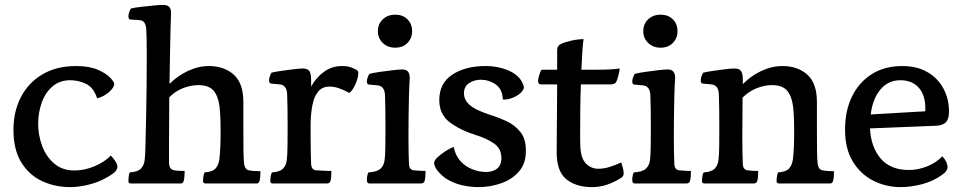

<svg xmlns="http://www.w3.org/2000/svg" viewBox="-20 -830 3940 785"><path d="M267 -65Q204 -65 151 -90Q98 -115 66.5 -167Q35 -219 35 -299Q35 -374 65.5 -433Q96 -492 153.5 -526Q211 -560 291 -560Q345 -560 379.5 -545Q414 -530 430.5 -512.5Q447 -495 447 -487Q447 -477 436.5 -464.5Q426 -452 410 -442Q394 -432 377 -428Q363 -472 332 -487Q301 -502 267 -502Q224 -502 194.5 -476.5Q165 -451 150.5 -410Q136 -369 136 -324Q136 -277 152.5 -233Q169 -189 202 -161Q235 -133 284 -133Q326 -133 367 -150.5Q408 -168 433 -194Q443 -184 451.5 -171Q460 -158 460 -148Q460 -133 440 -119Q400 -91 354 -78Q308 -65 267 -65Z M515 -80Q505 -80 505 -90Q505 -94 506 -106.5Q507 -119 511 -125Q543 -127 556.5 -141Q570 -155 572 -180Q574 -199 575 -247Q576 -295 577.5 -357.5Q579 -420 579.5 -485Q580 -550 580 -603Q580 -641 579.5 -669.5Q579 -698 578 -710Q577 -727 570.5 -737Q564 -747 548 -748L515 -750Q505 -750 505 -763Q505 -777 515 -795Q530 -799 556.5 -802Q583 -805 608.5 -807.5Q634 -810 646 -810Q666 -810 673.5 -800Q681 -790 679 -765Q678 -745 677 -703Q676 -661 675 -604.5Q674 -548 673 -487Q706 -520 748.5 -540Q791 -560 834 -560Q896 -560 935.5 -525Q975 -490 975 -413V-292Q975 -244 975.5 -210.5Q976 -177 978 -160Q981 -138 996 -134Q1014 -130 1045 -130Q1045 -104 1041 -90Q1038 -80 1030 -80H820Q810 -80 810 -90Q810 -94 811 -104.5Q812 -115 816 -125Q848 -127 861 -141Q874 -155 877 -180Q882 -222 882 -292Q882 -312 881.5 -331Q881 -350 880 -367Q877 -426 857.5 -454Q838 -482 792 -482Q760 -482 728 -469.5Q696 -457 672 -432Q672 -380 671.5 -331.5Q671 -283 671 -243V-170Q671 -151 676.5 -143Q682 -135 696 -133Q712 -131 735 -131Q735 -104 731 -90Q728 -80 720 -80Z M1095 -80Q1085 -80 1085 -90Q1085 -97 1086.5 -108Q1088 -119 1092 -125Q1124 -127 1137.5 -141Q1151 -155 1153 -180Q1155 -197 1155.5 -234.5Q1156 -272 1156 -311Q1156 -350 1155.5 -387Q1155 -424 1154 -446Q1152 -482 1124 -485L1090 -488Q1080 -489 1080 -501Q1080 -515 1090 -533Q1107 -537 1132 -540.5Q1157 -544 1181 -547Q1205 -550 1217 -550Q1237 -550 1244.5 -540Q1252 -530 1252 -505Q1252 -492 1252 -476Q1274 -515 1306 -537.5Q1338 -560 1377 -560Q1400 -560 1414 -555Q1428 -550 1438 -544Q1445 -540 1445 -532Q1445 -513 1433.5 -486.5Q1422 -460 1408 -450Q1362 -476 1328 -476Q1298 -476 1281.5 -456.5Q1265 -437 1258 -403.5Q1251 -370 1250 -328Q1250 -315 1250 -301.5Q1250 -288 1250 -275Q1250 -245 1250.5 -214.5Q1251 -184 1252 -159Q1253 -146 1258 -140.5Q1263 -135 1269 -134Q1285 -133 1303.5 -132Q1322 -131 1335 -131Q1335 -121 1334 -108Q1333 -95 1331 -90Q1328 -80 1317 -80Z M1490 -80Q1480 -80 1480 -94Q1480 -111 1486 -125Q1522 -127 1536.5 -141Q1551 -155 1553 -180Q1555 -197 1555.5 -232Q1556 -267 1556 -306Q1556 -345 1555.5 -382.5Q1555 -420 1554 -442Q1552 -478 1524 -481L1490 -484Q1480 -484 1480 -497Q1480 -510 1490 -528Q1505 -532 1532.5 -536Q1560 -540 1586.5 -543Q1613 -546 1625 -546Q1658 -546 1655 -506Q1653 -477 1652 -437.5Q1651 -398 1650.5 -354.5Q1650 -311 1650 -270Q1650 -240 1650.5 -212Q1651 -184 1652 -159Q1653 -146 1658 -140.5Q1663 -135 1669 -134Q1678 -133 1692.5 -132Q1707 -131 1720 -131Q1720 -104 1716 -90Q1713 -80 1702 -80ZM1596 -635Q1565 -635 1545 -654.5Q1525 -674 1525 -702Q1525 -732 1545 -751Q1565 -770 1596 -770Q1627 -770 1646 -751Q1665 -732 1665 -702Q1665 -674 1646 -654.5Q1627 -635 1596 -635Z M1936 -65Q1901 -65 1866 -73.5Q1831 -82 1802 -101Q1784 -114 1769.5 -131.5Q1755 -149 1755 -164Q1755 -174 1769.5 -187.5Q1784 -201 1803 -213Q1822 -225 1835 -229Q1842 -194 1862.5 -171.5Q1883 -149 1911 -138Q1939 -127 1967 -127Q1994 -127 2011.5 -140Q2029 -153 2030 -181Q2031 -222 1999.5 -243.5Q1968 -265 1928 -277Q1863 -297 1819.5 -329.5Q1776 -362 1776 -421Q1776 -490 1829.5 -525Q1883 -560 1965 -560Q2021 -560 2066 -538.5Q2111 -517 2122 -475Q2122 -462 2108 -449.5Q2094 -437 2074 -429.5Q2054 -422 2036 -423Q2034 -466 2006.5 -485Q1979 -504 1945 -504Q1920 -504 1898.5 -490.5Q1877 -477 1877 -449Q1877 -425 1892.5 -408.5Q1908 -392 1931.5 -381Q1955 -370 1979 -362Q2015 -351 2050 -335Q2085 -319 2108 -290Q2131 -261 2130 -211Q2130 -161 2101.5 -128.5Q2073 -96 2028.5 -80.5Q1984 -65 1936 -65Z M2401 -65Q2334 -65 2294.5 -98Q2255 -131 2256 -211L2258 -485H2193Q2180 -485 2180 -498Q2180 -509 2185 -524Q2190 -539 2194 -545H2258V-625Q2258 -643 2273 -650Q2289 -658 2316.5 -664Q2344 -670 2366 -670Q2363 -654 2361 -620.5Q2359 -587 2357 -545H2423Q2482 -545 2514 -550Q2509 -517 2500 -496Q2495 -485 2477 -485H2355Q2353 -435 2352.5 -385Q2352 -335 2352 -295Q2352 -274 2352 -256.5Q2352 -239 2353 -226Q2356 -180 2377 -160Q2398 -140 2426 -140Q2447 -140 2469.5 -146.5Q2492 -153 2520 -166Q2523 -157 2526.5 -144Q2530 -131 2530 -121Q2530 -110 2520 -103Q2489 -84 2460.5 -74.5Q2432 -65 2401 -65Z M2575 -80Q2565 -80 2565 -94Q2565 -111 2571 -125Q2607 -127 2621.5 -141Q2636 -155 2638 -180Q2640 -197 2640.5 -232Q2641 -267 2641 -306Q2641 -345 2640.5 -382.5Q2640 -420 2639 -442Q2637 -478 2609 -481L2575 -484Q2565 -484 2565 -497Q2565 -510 2575 -528Q2590 -532 2617.5 -536Q2645 -540 2671.5 -543Q2698 -546 2710 -546Q2743 -546 2740 -506Q2738 -477 2737 -437.5Q2736 -398 2735.5 -354.5Q2735 -311 2735 -270Q2735 -240 2735.5 -212Q2736 -184 2737 -159Q2738 -146 2743 -140.5Q2748 -135 2754 -134Q2763 -133 2777.5 -132Q2792 -131 2805 -131Q2805 -104 2801 -90Q2798 -80 2787 -80ZM2681 -635Q2650 -635 2630 -654.5Q2610 -674 2610 -702Q2610 -732 2630 -751Q2650 -770 2681 -770Q2712 -770 2731 -751Q2750 -732 2750 -702Q2750 -674 2731 -654.5Q2712 -635 2681 -635Z M2860 -80Q2850 -80 2850 -90Q2850 -97 2851.5 -108Q2853 -119 2857 -125Q2889 -127 2902.5 -141Q2916 -155 2918 -180Q2920 -197 2920.5 -232Q2921 -267 2921 -306Q2921 -345 2920.5 -384.5Q2920 -424 2919 -446Q2917 -482 2889 -485L2855 -488Q2845 -488 2845 -501Q2845 -515 2855 -533Q2872 -537 2897 -540.5Q2922 -544 2946 -547Q2970 -550 2982 -550Q3002 -550 3009.5 -540Q3017 -530 3017 -505Q3017 -496 3017 -486Q3050 -520 3093 -540Q3136 -560 3179 -560Q3241 -560 3280.5 -525Q3320 -490 3320 -413V-292Q3320 -244 3320.5 -210.5Q3321 -177 3323 -160Q3326 -138 3341 -134Q3359 -130 3390 -130Q3390 -104 3386 -90Q3383 -80 3375 -80H3165Q3155 -80 3155 -90Q3155 -94 3156 -104.5Q3157 -115 3161 -125Q3193 -127 3206 -141Q3219 -155 3222 -180Q3227 -222 3227 -292Q3227 -312 3226.5 -331Q3226 -350 3225 -367Q3222 -426 3202.5 -454Q3183 -482 3137 -482Q3105 -482 3073 -469Q3041 -456 3016 -431Q3016 -393 3015.5 -351Q3015 -309 3015 -270Q3015 -240 3015.5 -212Q3016 -184 3017 -159Q3018 -146 3023 -140.5Q3028 -135 3034 -134Q3052 -131 3080 -131Q3080 -121 3079 -108Q3078 -95 3076 -90Q3073 -80 3062 -80Z M3537 -305Q3541 -228 3581 -181.5Q3621 -135 3696 -135Q3734 -135 3771 -150Q3808 -165 3833 -191Q3854 -168 3854 -145Q3853 -130 3833 -116Q3796 -89 3750 -77Q3704 -65 3663 -65Q3602 -65 3550 -91.5Q3498 -118 3466.5 -170Q3435 -222 3435 -300Q3435 -377 3463.5 -435.5Q3492 -494 3544.5 -527Q3597 -560 3669 -560Q3728 -560 3770.5 -536Q3813 -512 3836.5 -469.5Q3860 -427 3860 -373Q3860 -345 3848.5 -331.5Q3837 -318 3809 -316ZM3661 -502Q3612 -502 3580 -464.5Q3548 -427 3540 -362L3763 -375Q3766 -436 3738.5 -469Q3711 -502 3661 -502Z"/></svg>

Font: Gowun Batang
Style: Bold
Weight: 700
Designer: Yanghee Ryu
Foundry: Yanghee Ryu
Version: Version 2.000